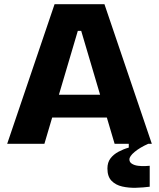

<svg xmlns="http://www.w3.org/2000/svg" viewBox="-20 -680 752 908"><path d="M14 0 238 -660H474L698 0H522L364 -534H348L190 0ZM147 -124V-232H589V-124ZM688 203Q658 207 623.5 208Q589 209 558 202Q527 195 507.5 175Q488 155 488 117Q488 88 502.5 69Q517 50 540.5 37.5Q564 25 589 18V-7H681V0Q641 18 616.5 38.5Q592 59 592 74Q592 87 604 94.5Q616 102 633 104Q650 106 665 105.5Q680 105 688 104Z"/></svg>

Font: Bricolage Grotesque ExtraBold
Style: Regular
Weight: 800
Designer: Mathieu Triay
Foundry: Atelier Triay
Version: Version 1.001;gftools[0.9.33.dev8+g029e19f]